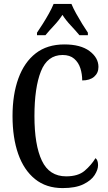

<svg xmlns="http://www.w3.org/2000/svg" viewBox="-20 -951 553 981"><path d="M300 10Q216 10 159 -36Q102 -82 73 -164.5Q44 -247 44 -358Q44 -468 74 -550.5Q104 -633 162.5 -678.5Q221 -724 309 -724Q392 -724 437.5 -690Q483 -656 483 -609Q483 -578 461 -559Q439 -540 400 -540Q400 -573 390.5 -602.5Q381 -632 359 -651Q337 -670 300 -670Q222 -670 189 -586.5Q156 -503 156 -358Q156 -210 194 -130Q232 -50 318 -50Q379 -50 412.5 -78.5Q446 -107 468 -143Q481 -133 481 -107Q481 -84 463.5 -56.5Q446 -29 406 -9.5Q366 10 300 10ZM169 -784Q182 -803 198.5 -829Q215 -855 230 -882Q245 -909 254 -931H345Q354 -909 369 -882Q384 -855 400 -829Q416 -803 429 -784V-771H386Q367 -794 342 -820.5Q317 -847 299 -875Q281 -847 256.5 -821Q232 -795 212 -771H169Z"/></svg>

Font: Noto Serif ExtraCondensed Medium
Style: Regular
Weight: 500
Width: 2
Designer: Monotype Design Team
Foundry: Monotype Imaging Inc.
Version: Version 2.015